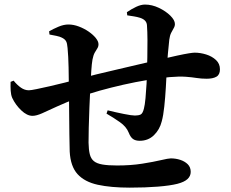

<svg xmlns="http://www.w3.org/2000/svg" viewBox="-20 -815 1040 863"><path d="M202.5 -659.8 200.7 -674.3Q219.6 -685.1 242.9 -695Q266.3 -704.9 287.5 -704.9Q310.6 -704.9 334.6 -695.8Q358.6 -686.7 378.6 -672.9Q398.5 -659.1 410.6 -644Q422.7 -628.9 422.7 -616.3Q422.7 -605.4 417.3 -597.3Q412 -589.2 405.8 -578.3Q399.6 -567.3 395.7 -547.3Q392.5 -529.7 390.4 -498Q388.3 -466.4 386.3 -428.2Q383.9 -382.2 381.9 -332.4Q379.9 -282.6 378.9 -240.5Q377.8 -198.4 378 -173.8Q378.6 -141.8 383.6 -121.8Q388.6 -101.7 401.9 -90.8Q415.2 -79.9 440.3 -75.6Q465.4 -71.2 506.2 -71.2Q568.7 -71.2 619.3 -79.3Q669.8 -87.3 703.3 -95.2Q736.9 -103.1 747.6 -103.1Q769.9 -103.1 790.2 -96.5Q810.6 -89.8 823.9 -76.7Q837.2 -63.5 837.2 -42.4Q837.2 -23.5 822.7 -10.1Q808.3 3.2 777.4 11.2Q745 19.4 689.5 23.9Q633.9 28.4 563.2 28.4Q478.6 28.4 419.5 15.5Q360.4 2.6 328.6 -32.3Q296.8 -67.3 293.3 -133.9Q292.3 -166.1 291.8 -209.4Q291.3 -252.7 290.9 -302.3Q290.6 -351.9 289.9 -403.6Q289.4 -459.1 288.3 -511.6Q287.2 -564.2 283.7 -599.2Q282 -620.5 277.2 -629.2Q272.5 -637.9 261.2 -644.1Q248.7 -651 233.3 -653.8Q217.9 -656.6 202.5 -659.8ZM552 -746 550.3 -760.2Q570.6 -774.2 592.2 -784.4Q613.7 -794.5 631.8 -794.5Q663 -794.5 694.2 -779.7Q725.3 -764.8 745.8 -744.5Q766.2 -724.2 766.2 -707.1Q766.2 -697.2 760.6 -688.1Q755 -678.9 749.2 -667.1Q743.4 -655.4 740.9 -636.6Q737.7 -609.8 734.7 -574.2Q731.6 -538.6 729.6 -498.1Q727.9 -465.7 725.4 -421.8Q722.9 -377.9 718.5 -336.8Q714.2 -295.6 707 -269.5Q697.8 -232.5 672 -207.4Q646.2 -182.2 607.9 -182.2Q589.2 -182.2 577.9 -190.2Q566.6 -198.2 558.6 -218.6Q548 -245.5 519 -265.9Q490 -286.3 458.8 -304.3L463.9 -319.1Q501.5 -309.8 536.7 -302.8Q572 -295.7 586.4 -295.7Q602.7 -295.7 612 -300.2Q621.4 -304.7 626.8 -326.5Q631.1 -342.6 634 -373.6Q636.9 -404.7 638.7 -438Q640.5 -471.4 640.5 -492.4Q641.5 -518.1 642.2 -556.6Q642.9 -595.2 642.8 -634.6Q642.6 -674 640.6 -700.9Q639.6 -725.2 609.8 -734.9Q596.2 -739.1 582.5 -741.3Q568.8 -743.5 552 -746ZM338.1 -377.9Q276 -355 235.2 -335.9Q194.4 -316.7 168.7 -305.5Q143.1 -294.3 126.2 -294.3Q101.3 -294.3 75.5 -319Q49.7 -343.6 35 -374.8Q29.1 -388.6 28 -407.3Q26.9 -425.9 27.6 -447.1L41.2 -452.4Q57.3 -432.7 74.2 -420.9Q91.1 -409.2 109.6 -409.2Q118.8 -409.2 144.4 -414.5Q170 -419.7 204 -427.5Q238.1 -435.3 272.9 -444.1Q307.7 -453 336.2 -460.7Q368 -469.5 413.3 -480.7Q458.5 -491.9 508.5 -503.2Q558.4 -514.6 604.6 -525.7Q650.7 -536.9 683.9 -544.1Q740.1 -557.3 774.9 -564.8Q809.6 -572.3 828.5 -575.3Q847.4 -578.3 854.8 -578.3Q880.4 -578.3 906.8 -570.1Q933.2 -561.8 950.9 -545.2Q968.6 -528.6 968.6 -503.5Q968.6 -479.3 952.7 -470.2Q936.8 -461.1 908.8 -461.1Q885 -461.1 863.9 -464.5Q842.8 -467.9 814.4 -470Q786 -472.1 741.2 -468.3Q697.2 -464.3 643.5 -455.5Q589.8 -446.7 534.4 -434.2Q479 -421.6 427.9 -407.4Q376.9 -393.2 338.1 -377.9Z"/></svg>

Font: Noto Serif HK
Style: Regular
Weight: 200
Designer: Ryoko NISHIZUKA 西塚涼子 (kana & ideographs); Frank Grießhammer (Latin, Greek & Cyrillic); Wenlong ZHANG 张文龙 (bopomofo); San
Foundry: Adobe
Version: Version 2.001;hotconv 1.1.0;makeotfexe 2.6.0